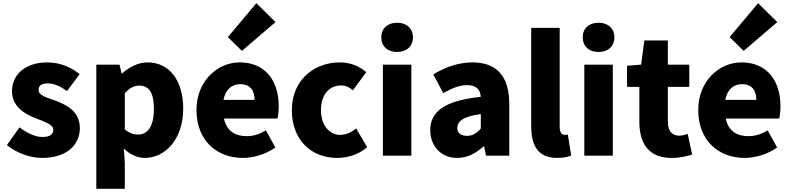

<svg xmlns="http://www.w3.org/2000/svg" viewBox="-20 -973 4940 1200"><path d="M242 14C397 14 479 -67 479 -172C479 -275 400 -316 329 -343C270 -364 221 -377 221 -411C221 -438 240 -452 281 -452C318 -452 358 -433 399 -404L478 -510C430 -547 364 -583 275 -583C142 -583 55 -510 55 -403C55 -308 132 -262 200 -235C258 -212 313 -196 313 -162C313 -134 293 -117 246 -117C201 -117 154 -138 102 -177L23 -66C81 -18 168 14 242 14Z M582 207H760V44L754 -45C792 -7 838 14 886 14C1008 14 1125 -98 1125 -294C1125 -469 1039 -583 903 -583C844 -583 788 -554 743 -514H740L727 -569H582ZM844 -132C817 -132 788 -140 760 -165V-390C790 -423 817 -438 850 -438C913 -438 942 -391 942 -291C942 -177 898 -132 844 -132Z M1498 14C1564 14 1642 -9 1701 -51L1642 -158C1601 -134 1563 -122 1522 -122C1450 -122 1396 -154 1380 -232H1714C1718 -246 1722 -277 1722 -309C1722 -464 1642 -583 1478 -583C1341 -583 1208 -469 1208 -285C1208 -96 1334 14 1498 14ZM1377 -349C1389 -416 1432 -447 1481 -447C1546 -447 1571 -405 1571 -349ZM1492 -655 1702 -835 1582 -953 1404 -741Z M2087 14C2147 14 2219 -4 2275 -53L2206 -170C2177 -147 2143 -130 2107 -130C2038 -130 1986 -190 1986 -285C1986 -379 2035 -439 2114 -439C2138 -439 2160 -430 2186 -409L2269 -522C2226 -559 2172 -583 2103 -583C1944 -583 1804 -473 1804 -285C1804 -96 1927 14 2087 14Z M2373 0H2551V-569H2373ZM2462 -648C2521 -648 2561 -684 2561 -740C2561 -795 2521 -831 2462 -831C2402 -831 2363 -795 2363 -740C2363 -684 2402 -648 2462 -648Z M2838 14C2901 14 2954 -15 3001 -57H3006L3018 0H3163V-323C3163 -501 3080 -583 2933 -583C2844 -583 2763 -553 2688 -508L2750 -391C2807 -423 2854 -441 2899 -441C2957 -441 2981 -414 2985 -368C2763 -344 2669 -279 2669 -159C2669 -64 2733 14 2838 14ZM2899 -124C2862 -124 2838 -140 2838 -173C2838 -213 2874 -246 2985 -260V-169C2959 -141 2935 -124 2899 -124Z M3462 14C3502 14 3531 7 3550 -1L3529 -132C3519 -130 3515 -130 3509 -130C3495 -130 3478 -141 3478 -179V-799H3300V-185C3300 -66 3340 14 3462 14Z M3632 0H3810V-569H3632ZM3721 -648C3780 -648 3820 -684 3820 -740C3820 -795 3780 -831 3721 -831C3661 -831 3622 -795 3622 -740C3622 -684 3661 -648 3721 -648Z M4177 14C4235 14 4276 2 4306 -7L4278 -136C4264 -131 4244 -125 4226 -125C4184 -125 4154 -150 4154 -213V-430H4288V-569H4154V-720H4007L3987 -569L3899 -562V-430H3976V-211C3976 -77 4034 14 4177 14Z M4634 14C4700 14 4778 -9 4837 -51L4778 -158C4737 -134 4699 -122 4658 -122C4586 -122 4532 -154 4516 -232H4850C4854 -246 4858 -277 4858 -309C4858 -464 4778 -583 4614 -583C4477 -583 4344 -469 4344 -285C4344 -96 4470 14 4634 14ZM4513 -349C4525 -416 4568 -447 4617 -447C4682 -447 4707 -405 4707 -349ZM4628 -655 4838 -835 4718 -953 4540 -741Z"/></svg>

Font: Source Han Sans HK Heavy
Style: Regular
Weight: 900
Designer: Ryoko NISHIZUKA 西塚涼子 (kana, bopomofo & ideographs); Paul D. Hunt (Latin, Greek & Cyrillic); Sandoll Communications 산돌커뮤니
Foundry: Adobe
Version: Version 2.000;hotconv 1.0.107;makeotfexe 2.5.65593